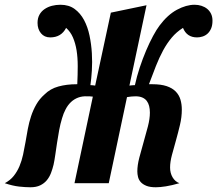

<svg xmlns="http://www.w3.org/2000/svg" viewBox="-66 -770 913 807"><path d="M247.1 0 324.2 -363.8Q317.9 -364.7 312 -365Q306.2 -365.2 300.8 -365.2Q279.8 -366.2 262.7 -359.9Q245.6 -353.5 232.4 -341.1Q219.2 -328.6 210 -311Q200.7 -293.5 194.8 -272.9Q187.5 -249 182.6 -222.4Q177.7 -195.8 173.8 -169.9Q169.9 -144 166.5 -120.1Q163.1 -96.2 159.2 -78.1Q154.8 -59.6 148.2 -42.5Q141.6 -25.4 130.6 -12.2Q119.6 1 103 9Q86.4 17.1 62 17.1Q41 17.1 14.2 14.2Q-12.7 11.2 -45.9 0Q-22.9 -12.2 -8.3 -30.5Q6.3 -48.8 15.9 -71.5Q25.4 -94.2 31 -120.1Q36.6 -146 41.3 -173.3Q45.9 -200.7 51 -228.3Q56.2 -255.9 64.7 -281.7Q73.2 -307.6 86.7 -331.1Q100.1 -354.5 121.1 -373Q145 -397 179.7 -406.5Q214.4 -416 255.9 -416H258.8Q260.7 -456.5 260.7 -492.4Q260.7 -528.3 255.9 -558.3Q251 -588.4 240.7 -612.3Q230.5 -636.2 211.9 -652.8Q191.4 -612.8 145 -612.8Q120.6 -612.8 106.2 -630.1Q91.8 -647.5 91.8 -673.8Q91.8 -693.8 99.9 -708.3Q107.9 -722.7 121.6 -731.9Q135.3 -741.2 152.3 -745.6Q169.4 -750 188 -750Q223.6 -750 247.8 -732.2Q272 -714.4 287.4 -685.5Q302.7 -656.7 310.3 -620.4Q317.9 -584 320.1 -546.4Q322.3 -508.8 320.1 -473.6Q317.9 -438.5 314 -412.1Q319.3 -412.1 324 -411.6Q328.6 -411.1 334 -410.2L399.9 -716.8L549.8 -748L478 -410.2Q483.9 -411.1 489.7 -411.6Q495.6 -412.1 501 -412.1Q508.8 -448.2 521.2 -485.8Q533.7 -523.4 548.1 -557.4Q562.5 -591.3 577.4 -618.9Q592.3 -646.5 605 -663.1Q638.7 -708 677.7 -729Q716.8 -750 752 -750Q767.1 -750 780.8 -745.6Q794.4 -741.2 804.7 -732.9Q814.9 -724.6 821 -712.2Q827.1 -699.7 827.1 -683.1Q827.1 -663.6 821.3 -650.1Q815.4 -636.7 806.2 -628.4Q796.9 -620.1 785.4 -616.5Q773.9 -612.8 762.2 -612.8Q719.2 -612.8 703.1 -652.8Q675.8 -635.7 655.8 -611.8Q635.7 -587.9 619.6 -558.1Q603.5 -528.3 589.4 -492.7Q575.2 -457 560.1 -416H574.2Q610.4 -416 634.3 -408Q658.2 -399.9 672.4 -385.5Q686.5 -371.1 692.4 -351.6Q698.2 -332 698.2 -309.1Q698.2 -277.8 690.4 -244.9Q682.6 -211.9 673.6 -179.9Q664.6 -147.9 656.7 -118.7Q648.9 -89.4 648.9 -65.9Q648.9 -42.5 659.4 -24.7Q669.9 -6.8 688 0Q655.8 9.3 631.3 13.2Q606.9 17.1 588.9 17.1Q564.5 17.1 549.3 11Q534.2 4.9 525.6 -4.6Q517.1 -14.2 514.2 -26.1Q511.2 -38.1 511.2 -49.8Q511.2 -75.2 519.5 -107.2Q527.8 -139.2 537.6 -172.9Q547.4 -206.5 555.7 -238.8Q564 -271 564 -296.9Q564 -312 560.8 -324.5Q557.6 -336.9 550.8 -345.9Q543.9 -355 532.2 -360.1Q520.5 -365.2 503.9 -365.2Q495.1 -365.2 486.1 -364.3Q477.1 -363.3 467.8 -361.8L391.1 0Z"/></svg>

Font: Lobster
Style: Regular
Weight: 400
Designer: Pablo Impallari
Foundry: Pablo Impallari
Version: Version 1.007; ttfautohint (v1.1) -l 8 -r 50 -G 50 -x 14 -D 